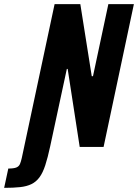

<svg xmlns="http://www.w3.org/2000/svg" viewBox="-123 -708 665 925"><path d="M-103 197 -83 104Q-57 104 -44.5 99Q-32 94 -27 82.5Q-22 71 -18 53L140 -688H264L319 -341H325L399 -688H522L376 0H261L203 -376H199L119 -4Q107 52 95 88.5Q83 125 67 146.5Q51 168 28.5 179Q6 190 -26 193.5Q-58 197 -103 197Z"/></svg>

Font: Saira Condensed
Style: Bold Italic
Weight: 700
Width: 3
Italic angle: -12°
Designer: Hector Gatti with collaboration of the Omnibus-Type team
Foundry: Omnibus-Type
Version: Version 1.101